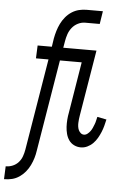

<svg xmlns="http://www.w3.org/2000/svg" viewBox="-104 -778 666 1037"><g transform="rotate(5 229.0 -260.0)"><path d="M-42 215 -39 145H-37Q-19 145 -1 137.5Q17 130 30 115.5Q43 101 49.5 82.5Q56 64 59 46L141 -450H73L76 -520H153L160 -566Q164 -587 170 -607Q176 -627 185.5 -646.5Q195 -666 209.5 -683.5Q224 -701 242.5 -713Q261 -725 281.5 -730Q302 -735 323 -735H411L400 -665H321Q301 -665 282 -655.5Q263 -646 250 -629.5Q237 -613 230.5 -593.5Q224 -574 221 -555L215 -520H335L332 -450H203L121 46Q118 67 112 87Q106 107 96.5 126.5Q87 146 73 163Q59 180 40.5 192.5Q22 205 1.5 210Q-19 215 -40 215ZM356 8Q336 8 319 -0.5Q302 -9 291.5 -24Q281 -39 276 -58Q271 -77 270 -96Q269 -115 270.5 -135Q272 -155 276 -175L321 -450H248L251 -520H395L336 -164Q334 -154 333 -143.5Q332 -133 331.5 -123Q331 -113 332.5 -102.5Q334 -92 338 -83.5Q342 -75 349.5 -68.5Q357 -62 367 -62Q377 -62 386 -69Q395 -76 401.5 -85Q408 -94 412 -103.5Q416 -113 420 -123Q424 -133 426 -143Q428 -153 431 -164L481 -154Q477 -136 472.5 -119Q468 -102 461 -85Q454 -68 444.5 -51.5Q435 -35 421.5 -21.5Q408 -8 391 0Q374 8 356 8Z"/></g></svg>

Font: Iosevka Fixed
Style: Italic
Weight: 400
Italic angle: -9°
Monospace: yes
Designer: Belleve Invis
Foundry: Belleve Invis
Version: Version 33.2.4